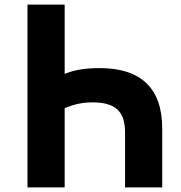

<svg xmlns="http://www.w3.org/2000/svg" viewBox="-20 -820 790 840"><path d="M527.1 0V-241Q527.1 -309.8 493.5 -341Q460 -372.1 386.1 -372.1Q352.4 -372.1 324.4 -366.2Q296.4 -360.4 262.9 -346.7V0H100.3V-800H262.9V-496.7Q294.8 -509.8 331.9 -516Q368.9 -522.1 416.1 -522.1Q551.8 -522.1 620.8 -455.8Q689.7 -389.5 689.7 -257.6V0Z"/></svg>

Font: Martian Mono VF sWd Rg
Style: Regular
Weight: 400
Width: 6
Monospace: yes
Designer: Roman Shamin
Foundry: Evil Martians
Version: Version 1.100